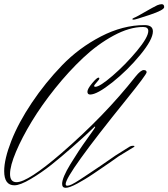

<svg xmlns="http://www.w3.org/2000/svg" viewBox="-37 -853 805 918"><path d="M596 -761Q596 -765 603 -767.5Q610 -770 625.5 -778.5Q641 -787 666 -801.5Q691 -816 715 -828Q728 -833 736 -833Q748 -833 748 -819Q748 -805 679 -782Q610 -759 603 -759Q596 -759 596 -761ZM531 -106Q519 -97 492 -78.5Q465 -60 449 -49Q433 -38 408.5 -21.5Q384 -5 367 5Q350 15 332 25Q295 45 277 45Q260 45 260 26Q260 -3 299.5 -68Q339 -133 378.5 -187.5Q418 -242 418 -245Q418 -248 416 -248Q404 -237 384.5 -218Q365 -199 310 -150.5Q255 -102 208.5 -65Q162 -28 110.5 2.5Q59 33 32 33Q-17 33 -17 -35Q-17 -92 17 -179Q51 -266 115 -361.5Q179 -457 259.5 -540.5Q340 -624 445 -678.5Q550 -733 654 -733Q694 -733 694 -703Q694 -664 633.5 -590.5Q573 -517 500 -459Q427 -401 394 -401Q381 -401 381 -414.5Q381 -428 403.5 -455Q426 -482 434 -482Q438 -482 438 -477.5Q438 -473 425.5 -459.5Q413 -446 413 -442Q413 -438 419 -438Q440 -438 501.5 -491Q563 -544 617.5 -609.5Q672 -675 672 -705Q672 -724 647 -724Q582 -724 505.5 -682.5Q429 -641 360 -576Q291 -511 226.5 -430.5Q162 -350 115 -272.5Q68 -195 39.5 -127.5Q11 -60 11 -21Q11 18 42 18Q96 18 256 -120Q463 -299 611 -487Q636 -518 650 -518Q664 -518 664 -507.5Q664 -497 567 -377Q277 -18 277 27Q277 35 285 35Q293 35 306.5 28.5Q320 22 345.5 5.5Q371 -11 390 -24Q436 -54 516 -110L583 -152Q590 -156 598 -156Q606 -156 606 -154Q606 -152 603 -150Z"/></svg>

Font: Herr Von Muellerhoff
Style: Regular
Weight: 400
Version: Version 1.000